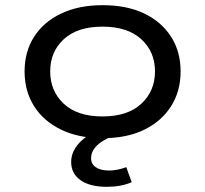

<svg xmlns="http://www.w3.org/2000/svg" viewBox="-20 -525 793 742"><path d="M377 9Q284 9 216 -24Q148 -57 111.5 -115Q75 -173 75 -249Q75 -325 111.5 -382.5Q148 -440 216 -472.5Q284 -505 376 -505Q471 -505 538 -472.5Q605 -440 641.5 -382.5Q678 -325 678 -249Q678 -173 641.5 -115Q605 -57 538 -24Q471 9 377 9ZM376 -75Q473 -75 526 -124Q579 -173 579 -249Q579 -325 526 -373.5Q473 -422 376 -422Q279 -422 226.5 -373.5Q174 -325 174 -249Q174 -173 226.5 -124Q279 -75 376 -75ZM393 197Q328 197 291.5 171.5Q255 146 255 101Q255 60 288 25.5Q321 -9 384 -32L417 0Q390 11 370.5 24.5Q351 38 341.5 53.5Q332 69 332 86Q332 109 350.5 121.5Q369 134 402 134Q418 134 435 130.5Q452 127 468 121L489 179Q469 188 444.5 192.5Q420 197 393 197Z"/></svg>

Font: Nunito Sans 7pt Expanded
Style: Regular
Weight: 400
Width: 7
Designer: Vernon Adams
Foundry: Vernon Adams
Version: Version 3.101;gftools[0.9.27]